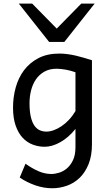

<svg xmlns="http://www.w3.org/2000/svg" viewBox="-20 -801 589 1051"><path d="M393.1 -405.3Q381.3 -409.7 368.2 -413.3Q355 -417 341.3 -419.4Q327.6 -421.9 314.7 -423.3Q301.8 -424.8 290.5 -424.8Q250.5 -424.8 222.2 -408.4Q193.8 -392.1 176 -365.5Q158.2 -338.9 149.9 -305.2Q141.6 -271.5 141.6 -236.8Q141.6 -191.4 148.7 -161.4Q155.8 -131.3 168.2 -113.5Q180.7 -95.7 197.5 -88.1Q214.4 -80.6 234.4 -80.6Q252.9 -80.6 273.9 -88.1Q294.9 -95.7 316.2 -109.9Q337.4 -124 357.2 -145Q377 -166 393.1 -192.9ZM483.4 -12.2Q483.4 52.2 464.6 98.1Q445.8 144 415.3 173.1Q384.8 202.1 345.7 215.8Q306.6 229.5 266.1 229.5Q219.2 229.5 173.1 213.4Q127 197.3 87.9 170.9L119.6 95.2Q154.3 120.1 189.5 135.7Q224.6 151.4 261.2 151.4Q280.3 151.4 303.2 144.5Q326.2 137.7 346.2 120.8Q366.2 104 379.6 75.7Q393.1 47.4 393.1 4.9V-95.2Q374 -71.3 352.8 -53Q331.5 -34.7 309.8 -22.5Q288.1 -10.3 266.4 -3.9Q244.6 2.4 224.6 2.4Q190.9 2.4 159.7 -9.3Q128.4 -21 104.2 -46.6Q80.1 -72.3 65.7 -113.3Q51.3 -154.3 51.3 -212.4Q51.3 -268.6 65.9 -321.8Q80.6 -375 111.3 -416.3Q142.1 -457.5 190.2 -482.7Q238.3 -507.8 305.2 -507.8Q327.1 -507.8 350.3 -504.6Q373.5 -501.5 396.5 -496.1Q419.4 -490.7 441.4 -484.1Q463.4 -477.5 483.4 -471.2ZM156.2 -781.2 290.5 -644.5 424.8 -781.2H498L332 -571.3H249L83 -781.2Z"/></svg>

Font: Andika FrenchTight
Style: Regular
Weight: 400
Designer: Victor Gaultney, Annie Olsen, Julie Remington, Don Collingsworth, Eric Hays, Becca Hirsbrunner
Foundry: SIL International
Version: Version 5.000 ; Dig1 Dig4Opn Dig7 LnSpcTght